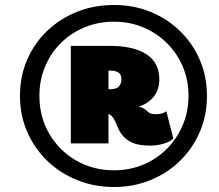

<svg xmlns="http://www.w3.org/2000/svg" viewBox="-20 -734 879 770"><path d="M437 16Q358 16 289 -12Q220 -40 169 -89.5Q118 -139 89 -205.5Q60 -272 60 -349Q60 -427 88.5 -493.5Q117 -560 168.5 -609.5Q220 -659 288.5 -686.5Q357 -714 437 -714Q516 -714 583.5 -686.5Q651 -659 702 -609.5Q753 -560 781.5 -493.5Q810 -427 810 -349Q810 -272 781.5 -205.5Q753 -139 702.5 -89.5Q652 -40 584 -12Q516 16 437 16ZM437 -51Q500 -51 554 -73.5Q608 -96 649 -137Q690 -178 713 -232.5Q736 -287 736 -350Q736 -413 713 -467Q690 -521 649 -561.5Q608 -602 554 -624.5Q500 -647 437 -647Q374 -647 319.5 -624.5Q265 -602 224.5 -562Q184 -522 161 -467.5Q138 -413 138 -350Q138 -265 177.5 -197.5Q217 -130 285 -90.5Q353 -51 437 -51ZM583 -150Q538 -150 512.5 -161Q487 -172 473 -189Q459 -206 452 -224Q445 -242 437 -256.5Q429 -271 415 -277V-159H264V-550H419Q517 -550 568 -516Q619 -482 619 -415Q619 -375 597 -347Q575 -319 536 -306Q555 -302 563 -294.5Q571 -287 579 -281.5Q587 -276 606 -276Q632 -276 647 -288L675 -179Q666 -167 638.5 -158.5Q611 -150 583 -150ZM420 -451H415V-376H419Q448 -376 457.5 -388Q467 -400 467 -415Q467 -435 455 -443Q443 -451 420 -451Z"/></svg>

Font: Livvic Black
Style: Italic
Weight: 900
Italic angle: -10°
Designer: Jacques Le Bailly, Baron von Fonthausen
Version: Version 1.001; ttfautohint (v1.8.2)